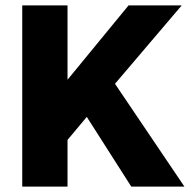

<svg xmlns="http://www.w3.org/2000/svg" viewBox="-20 -688 708 708"><path d="M660 0 404 -379 650 -668H454L229 -394V-668H62V0H229V-172L300 -257L464 0Z"/></svg>

Font: Celebes ExtraBold
Style: Regular
Weight: 800
Designer: Anugrah Pasau
Foundry: Lafontype
Version: Version 1.000